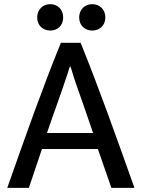

<svg xmlns="http://www.w3.org/2000/svg" viewBox="-20 -904 685 924"><path d="M627 0H516L451 -187H182L119 0H15C108 -264 185 -482 273 -698H368C456 -481 533 -264 627 0ZM428 -264C400 -347 372 -426 345 -503C331 -543 324 -573 318 -586C314 -579 311 -568 307 -555C277 -462 241 -367 206 -264ZM284 -820C284 -781 257 -757 222 -757C187 -757 159 -781 159 -820C159 -859 187 -884 222 -884C257 -884 284 -859 284 -820ZM487 -820C487 -781 459 -757 424 -757C389 -757 361 -781 361 -820C361 -859 389 -884 424 -884C459 -884 487 -859 487 -820Z"/></svg>

Font: Repo Medium
Style: Regular
Weight: 500
Designer: Stefan Peev
Foundry: Context Ltd
Version: Version 1.502